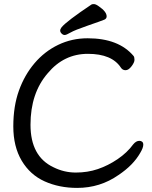

<svg xmlns="http://www.w3.org/2000/svg" viewBox="-20 -900 743 938"><path d="M501 -820Q501 -809 490 -804Q473 -797 409 -775Q345 -753 324.5 -741Q304 -729 296 -729Q288 -729 281 -736Q274 -743 274 -750.5Q274 -758 281 -767Q306 -797 427 -878Q430 -880 439 -880Q448 -880 463 -869Q501 -843 501 -820ZM559 -45Q469 18 357 18Q269 18 198 -14Q127 -46 86 -115Q45 -184 45 -282.5Q45 -381 72.5 -457.5Q100 -534 149 -591.5Q198 -649 264.5 -681Q331 -713 408 -713Q560 -713 633 -626Q637 -620 637 -607.5Q637 -595 622.5 -576Q608 -557 593.5 -557Q579 -557 571 -569Q527 -637 409.5 -637Q292 -637 213 -542Q129 -445 129 -290.5Q129 -136 241 -83Q293 -57 350.5 -57Q408 -57 458 -74Q508 -91 554.5 -122.5Q601 -154 631 -195Q645 -212 661 -212Q669 -212 674.5 -207.5Q680 -203 680 -193Q680 -178 665 -153Q631 -93 559 -45Z"/></svg>

Font: Moon Stars Kai
Style: Bold
Weight: 700
Designer: GuiWonder
Version: Version 1.101